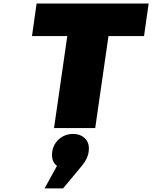

<svg xmlns="http://www.w3.org/2000/svg" viewBox="-20 -721 857 1081"><path d="M160.2 -518.1 186 -701.2H816.9L791 -518.1H590.8L516.1 0H284.2L358.9 -518.1ZM231 339.8 300.8 212.9Q267.1 187.5 273.9 134.8Q280.3 89.8 313.2 61.5Q346.2 33.2 391.1 33.2Q434.1 33.2 460 59.8Q485.8 86.4 479 133.8Q474.1 172.9 439.9 213.9L335 339.8Z"/></svg>

Font: Trueno Black
Style: Italic
Weight: 900
Designer: Julieta Ulanovsky
Foundry: Julieta Ulanovsky
Version: Version 3.001b | FøM Fix